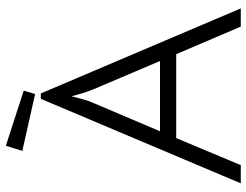

<svg xmlns="http://www.w3.org/2000/svg" viewBox="-116 -750 866 675"><g transform="rotate(-90 317.5 -413.0)"><path d="M326 -703 625 0H561L464 -227H169L74 0H10L307 -703ZM193 -284H440L341 -517Q333 -536 326.5 -557.5Q320 -579 316 -595Q312 -578 306 -556.5Q300 -535 292 -517ZM324 -723 124 -768 142 -826 336 -763Z"/></g></svg>

Font: Snippet
Style: Regular
Weight: 400
Designer: Gesine Todt
Foundry: Gesine Todt
Version: Version 1.000